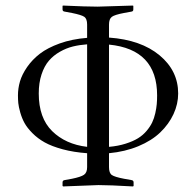

<svg xmlns="http://www.w3.org/2000/svg" viewBox="-20 -669 708 694"><path d="M294.9 -138.2V-508.8Q267.6 -506.8 243.7 -501Q219.7 -495.1 196.5 -481.9Q173.3 -468.8 156.7 -449.5Q140.1 -430.2 130.1 -399.9Q120.1 -369.6 120.1 -331.1Q120.1 -242.7 168.5 -195.1Q216.8 -147.5 294.9 -138.2ZM374 -138.2Q407.2 -141.1 434.1 -149.7Q460.9 -158.2 478.8 -169.2Q496.6 -180.2 509.8 -195.8Q522.9 -211.4 530 -226.3Q537.1 -241.2 541.3 -259.8Q545.4 -278.3 546.6 -292.5Q547.9 -306.6 547.9 -324.2Q547.9 -490.7 374 -507.8ZM294.9 -115.2Q246.1 -118.7 206.5 -129.4Q167 -140.1 141.6 -154.3Q116.2 -168.5 97.2 -187.7Q78.1 -207 68.6 -224.4Q59.1 -241.7 53.2 -262.5Q47.4 -283.2 46.1 -296.4Q44.9 -309.6 44.9 -324.2Q44.9 -349.6 52.2 -374.8Q59.6 -399.9 78.1 -426.8Q96.7 -453.6 124.3 -474.9Q151.9 -496.1 195.8 -512Q239.7 -527.8 294.9 -532.2V-580.1Q294.9 -601.1 284.7 -608.2Q274.4 -615.2 240.2 -622.1L213.9 -627Q206.1 -627.9 206.1 -634.8V-647.9L208 -648.9Q293 -645 333 -645L460 -648.9L461.9 -647.9V-634.8Q461.9 -627.9 455.1 -627L428.2 -622.1Q394.5 -615.7 384.3 -608.2Q374 -600.6 374 -580.1V-533.2Q489.7 -524.9 556.9 -469Q624 -413.1 624 -331.1Q624 -293 607.2 -256.6Q590.3 -220.2 559.3 -190.4Q528.3 -160.6 480.2 -140.6Q432.1 -120.6 374 -115.2V-64.9Q374 -43.5 384.3 -36.4Q394.5 -29.3 428.2 -22.9L455.1 -18.1Q462.9 -17.1 462.9 -9.8V2.9L460.9 4.9Q375 0 335.9 0L208 4.9L206.1 2.9V-9.8Q206.1 -17.1 213.9 -18.1L240.2 -22.9Q272 -29.3 283.4 -37.1Q294.9 -44.9 294.9 -64.9Z"/></svg>

Font: Linux Libertine Display G
Style: Regular
Weight: 400
Designer: Philipp H. Poll
Foundry: Philipp H. Poll
Version: Version 5.0.9